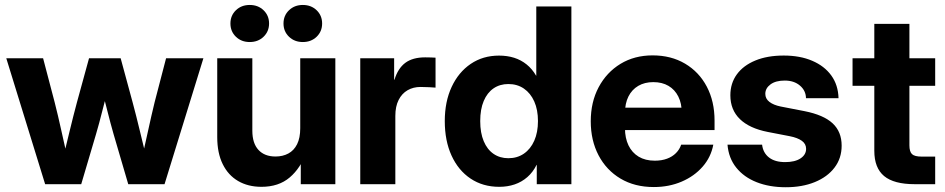

<svg xmlns="http://www.w3.org/2000/svg" viewBox="-20 -754 3870 786"><path d="M164.8 0 5.7 -515.6H156.4L203.7 -335.5Q217.8 -280.1 230.8 -220.8Q243.8 -161.5 256.9 -104H237.5Q251.7 -161.5 265.9 -220.8Q280.2 -280.1 295.1 -335.5L344.5 -515.6H473.9L522.8 -335.5Q537.7 -280.1 551.9 -220.8Q566.1 -161.5 580.2 -104H560.7Q573.8 -161.5 586.6 -220.6Q599.4 -279.8 613 -335.5L659.9 -515.6H812.7L653.6 0H505L445 -204.8Q432 -250 420.1 -297.8Q408.1 -345.6 395.8 -392.5H422.8Q410.3 -345.6 398.3 -297.8Q386.4 -250 373.1 -204.8L312.5 0Z M1050.4 10.8Q995.7 10.8 954.9 -12.9Q914 -36.7 891.7 -82.2Q869.3 -127.7 869.3 -192.7V-515.6H1013V-219.1Q1013 -167.5 1038 -140.4Q1062.9 -113.3 1107.9 -113.3Q1137.6 -113.3 1160.4 -125.6Q1183.3 -137.8 1196.2 -163.5Q1209.1 -189.3 1209.1 -229.2V-515.6H1352.8V0H1211.3V-134.2H1235.8Q1211.2 -65.9 1166 -27.6Q1120.9 10.8 1050.4 10.8ZM1219.7 -581.9Q1185.7 -581.9 1163.2 -603.5Q1140.6 -625.2 1140.6 -657.8Q1140.6 -690.5 1163.2 -712.1Q1185.7 -733.7 1219.7 -733.7Q1253.7 -733.7 1276.2 -712.1Q1298.7 -690.5 1298.7 -657.8Q1298.7 -625.2 1276.2 -603.5Q1253.7 -581.9 1219.7 -581.9ZM1002.3 -581.9Q968.2 -581.9 945.8 -603.5Q923.3 -625.2 923.3 -657.8Q923.3 -690.5 945.8 -712.1Q968.2 -733.7 1002.3 -733.7Q1036.4 -733.7 1058.9 -712.1Q1081.5 -690.5 1081.5 -657.8Q1081.5 -625.2 1058.9 -603.5Q1036.4 -581.9 1002.3 -581.9Z M1454.8 0V-515.6H1593.5V-427.7H1594.9Q1609.1 -474.3 1639.3 -496.8Q1669.5 -519.2 1720.5 -519.2Q1733.3 -519.2 1743.9 -518.8Q1754.5 -518.3 1763 -517.9V-395.3Q1755.3 -396 1737.4 -397Q1719.5 -398 1701.2 -398Q1671.8 -398 1648.5 -384.6Q1625.1 -371.1 1611.8 -344.7Q1598.4 -318.3 1598.4 -279.4V0Z M2023.9 10.8Q1956.7 10.8 1906.4 -22.9Q1856.2 -56.5 1828.5 -117.1Q1800.8 -177.7 1800.8 -258.3Q1800.8 -337.7 1828.9 -398.1Q1857 -458.5 1907.1 -492.5Q1957.2 -526.4 2022.8 -526.4Q2056.5 -526.4 2084.8 -517.5Q2113.1 -508.5 2135.7 -490.3Q2158.4 -472.2 2174.7 -444.2H2175.4V-727.5H2319.1V0H2177.4V-79.2H2176.7Q2161.8 -49.1 2138.9 -29.1Q2116 -9 2086.9 0.9Q2057.8 10.8 2023.9 10.8ZM2061.1 -106.3Q2097.6 -106.3 2124.8 -125.1Q2152.1 -143.9 2167.2 -178.1Q2182.3 -212.4 2182.3 -258.3Q2182.3 -304.5 2167.2 -338.5Q2152.1 -372.5 2124.8 -391.3Q2097.6 -410 2061.1 -410Q2026.4 -410 2000.4 -392.2Q1974.4 -374.3 1960.2 -340.5Q1945.9 -306.8 1945.9 -258.3Q1945.9 -210.1 1960.2 -176.1Q1974.4 -142.1 2000.4 -124.2Q2026.4 -106.3 2061.1 -106.3Z M2656.4 11.7Q2578.3 11.7 2520.3 -22.8Q2462.2 -57.4 2430.3 -118.3Q2398.4 -179.2 2398.4 -257.4Q2398.4 -336.2 2430.8 -397.1Q2463.3 -458 2520.3 -492.7Q2577.4 -527.3 2651.6 -527.3Q2727.3 -527.3 2784.5 -493.4Q2841.8 -459.5 2873.5 -399.3Q2905.2 -339 2905.2 -260.3V-221.5H2449.7V-313.3H2835.9L2771 -291.6Q2771 -330.6 2756.8 -358.9Q2742.6 -387.2 2716.6 -402.5Q2690.6 -417.8 2654.5 -417.8Q2618.9 -417.8 2592.9 -402.5Q2566.8 -387.2 2552.6 -358.9Q2538.5 -330.6 2538.5 -291.6V-228.8Q2538.5 -189 2552.8 -159.1Q2567.2 -129.1 2594.5 -112.6Q2621.9 -96.2 2660.6 -96.2Q2688.8 -96.2 2710.7 -104.4Q2732.6 -112.5 2747.3 -127.4Q2762.1 -142.2 2768.6 -161.9H2900.1Q2890.6 -110.8 2856.4 -71.7Q2822.2 -32.6 2770.6 -10.5Q2718.9 11.7 2656.4 11.7Z M3196.6 12.5Q3129.8 12.5 3077.6 -8.1Q3025.5 -28.6 2994.1 -67.7Q2962.7 -106.8 2958.2 -161.9H3099.8Q3103.7 -128.4 3128 -109.4Q3152.3 -90.4 3194.1 -90.4Q3234.4 -90.4 3257.2 -105.6Q3280 -120.8 3280 -144.7Q3280 -165.1 3262.5 -177.6Q3245 -190.2 3213.2 -196.4L3122.8 -213.9Q3047.9 -228.6 3008.9 -266.5Q2969.9 -304.5 2969.9 -364Q2969.9 -413 2996.5 -449.6Q3023.1 -486.1 3072.2 -506.3Q3121.3 -526.6 3188.3 -526.6Q3255.2 -526.6 3305 -505.2Q3354.9 -483.9 3383.1 -445Q3411.3 -406 3412.7 -352.1H3279.5Q3279 -383.1 3254.8 -403.6Q3230.7 -424.2 3192.5 -424.2Q3155.4 -424.2 3134.2 -408.5Q3113 -392.8 3113 -369.8Q3113 -349.8 3129.7 -337Q3146.3 -324.1 3175.7 -318L3273.5 -299Q3351.7 -283.5 3388.6 -249.1Q3425.5 -214.7 3425.5 -157.8Q3425.5 -106.2 3396.4 -68Q3367.4 -29.7 3315.7 -8.6Q3264.1 12.5 3196.6 12.5Z M3808.4 -515.6V-402.7H3470.1V-515.6ZM3559.2 -656.2H3702.9V-159.3Q3702.9 -133.2 3713.5 -123.1Q3724.1 -112.9 3753.2 -112.9Q3765.5 -112.9 3782.4 -112.9Q3799.3 -112.9 3808.4 -112.9V0Q3795.5 0 3772 0Q3748.6 0 3724.8 0Q3639.4 0 3599.3 -33.3Q3559.2 -66.5 3559.2 -136.8Z"/></svg>

Font: Inter Khmer Looped
Style: Regular
Weight: 400
Designer: Rasmus Andersson, Sovichet Tep
Foundry: Anagata Design
Version: Version 1.000